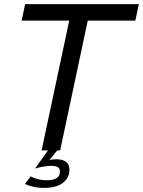

<svg xmlns="http://www.w3.org/2000/svg" viewBox="-20 -730 694 932"><path d="M316 -630H85L102 -710H654L637 -630H406L272 0H258L219 48Q227 45 236.5 44Q246 43 254 43Q283 43 300 55.5Q317 68 317 94Q317 133 285.5 157.5Q254 182 193 182Q164 182 141 176.5Q118 171 101 163L129 126Q140 133 161.5 139Q183 145 208 145Q237 145 254 135Q271 125 271 103Q271 87 259.5 81Q248 75 229 75Q209 75 186 79.5Q163 84 150 88L213 0H182Z"/></svg>

Font: PTCRaleway Medium
Style: Italic
Weight: 500
Italic angle: -12°
Designer: Matt McInerney, Pablo Impallari, Rodrigo Fuenzalida
Foundry: Matt McInerney, Pablo Impallari, Rodrigo Fuenzalida
Version: Version 3.000g; ttfautohint (v1.5) -l 8 -r 28 -G 28 -x 14 -D